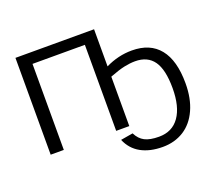

<svg xmlns="http://www.w3.org/2000/svg" viewBox="-145 -881 1426 1282"><g transform="rotate(-20 568.5 -240.0)"><path d="M1055.7 45.4Q1020 125 954.8 166.3Q889.6 207.5 804.7 207.5Q712.9 207.5 649.9 172.6Q586.9 137.7 557.6 67.9L644.5 53.2Q666.5 97.2 703.1 116Q739.7 134.8 803.7 134.8Q898.4 134.8 948.7 63.2Q999 -8.3 999 -139.6Q999 -271.5 955.8 -332.5Q912.6 -393.6 824.2 -393.6Q788.1 -393.6 746.6 -384.8Q705.1 -376 640.6 -351.1V0H547.4V-611.3H175.3V0H82V-688H640.6V-424.3Q731.4 -468.8 828.1 -468.8Q957.5 -468.8 1024.4 -385.7Q1091.3 -302.7 1091.3 -141.1Q1091.3 -33.2 1055.7 45.4Z"/></g></svg>

Font: Arimo
Style: Regular
Weight: 400
Designer: Steve Matteson
Foundry: Monotype Imaging Inc.
Version: Version 1.33